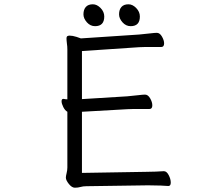

<svg xmlns="http://www.w3.org/2000/svg" viewBox="-20 -865 1040 895"><path d="M589 -743Q567 -743 551 -761Q535 -779 535 -798Q535 -820 546 -832.5Q557 -845 579 -845Q598 -845 615 -827.5Q632 -810 632 -788Q632 -743 589 -743ZM423 -743Q401 -743 385 -761Q369 -779 369 -798Q369 -820 380 -832.5Q391 -845 413 -845Q432 -845 449 -827.5Q466 -810 466 -788Q466 -743 423 -743ZM764 2Q756 1 729.5 0Q703 -1 677 -1H661L383 3Q367 3 355.5 6.5Q344 10 329 10Q315 10 301 -7.5Q287 -25 287 -37Q287 -44 290.5 -58Q294 -72 294 -84V-344Q283 -350 275 -366Q267 -382 267 -393Q267 -404 275 -404H277Q281 -403 285.5 -402.5Q290 -402 294 -402V-604Q294 -620 294 -634.5Q294 -649 292 -661Q291 -670 290.5 -675.5Q290 -681 290 -685Q290 -695 295 -697Q300 -699 304 -699Q318 -699 337 -693Q356 -687 357 -686L628 -704Q651 -706 676.5 -709Q702 -712 711 -712Q725 -712 735 -694.5Q745 -677 745 -663Q745 -646 732 -646H690Q675 -646 659 -646Q643 -646 629 -645L362 -627V-403L573 -416Q596 -418 621.5 -421Q647 -424 656 -424Q670 -424 680 -406.5Q690 -389 690 -374Q690 -357 677 -357H635Q620 -357 604 -357Q588 -357 574 -356L362 -344V-59L660 -64Q682 -64 705 -65Q728 -66 743 -67H744Q757 -67 766.5 -48.5Q776 -30 776 -14Q776 2 765 2Z"/></svg>

Font: Moon Stars Kai T
Style: Regular
Weight: 400
Designer: GuiWonder
Version: Version 1.101